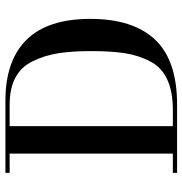

<svg xmlns="http://www.w3.org/2000/svg" viewBox="-2 -688 690 727"><g transform="rotate(-90 343.5 -325.0)"><path d="M311 0H52V-16H125V-634H52V-650H325Q477 -650 556 -570Q635 -490 635 -328.5Q635 -167 556.5 -83.5Q478 0 311 0ZM475 -546Q433 -634 310 -634H229V-16H290Q430 -16 474 -102Q497 -146 505 -197.5Q513 -249 513 -325Q513 -401 504.5 -452Q496 -503 475 -546Z"/></g></svg>

Font: Elsie
Style: Regular
Weight: 400
Designer: Alejandro Inler
Foundry: Alejandro Inler
Version: 1.002